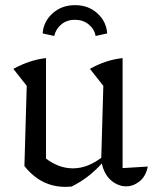

<svg xmlns="http://www.w3.org/2000/svg" viewBox="-20 -719 600 747"><path d="M75 -73 84 -385 32 -451Q96 -486 159 -493V-102Q209 -64 264 -64Q319 -64 374 -105L382 -385L330 -451Q391 -486 457 -493V-65L555 -71Q547 -32 522.5 -13Q498 6 471 6Q440 6 413 -16.5Q386 -39 376 -83Q324 -25 258 7Q247 8 234 8Q139 8 75 -73ZM272 -699Q324 -699 359 -667Q394 -635 397 -589L352 -579Q347 -606 325 -624Q303 -642 272 -642Q240 -642 218.5 -624Q197 -606 191 -579L146 -589Q149 -635 184.5 -667Q220 -699 272 -699Z"/></svg>

Font: Piazzolla
Style: Regular
Weight: 400
Designer: Juan Pablo del Peral
Foundry: Huerta Tipografica
Version: Version 1.330